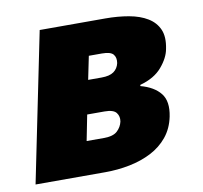

<svg xmlns="http://www.w3.org/2000/svg" viewBox="-62 -567 671 634"><g transform="rotate(-10 273.0 -250.0)"><path d="M8 0 110 -500H330Q372 -500 408.5 -493.5Q445 -487 470.5 -471.5Q496 -456 507 -430.5Q518 -405 510 -366Q505 -337 479.5 -307Q454 -277 406 -264L405 -260Q450 -248 471.5 -221Q493 -194 483 -144Q475 -105 452.5 -77.5Q430 -50 397 -33Q364 -16 324 -8Q284 0 242 0ZM239 -310H284Q311 -310 325 -320Q339 -330 343 -348Q346 -366 337 -377Q328 -388 299 -388H255ZM199 -112H257Q288 -112 302 -125Q316 -138 320 -156Q323 -173 313.5 -185.5Q304 -198 274 -198H216Z"/></g></svg>

Font: mr_Source Sans Pro
Style: Italic
Weight: 900
Italic angle: -11°
Designer: Paul D. Hunt
Foundry: Adobe Systems Incorporated
Version: Version 1.076;July 10, 2024;FontCreator 11.5.0.2430 64-bit